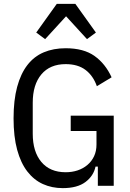

<svg xmlns="http://www.w3.org/2000/svg" viewBox="-20 -959 671 991"><path d="M485 -99H473Q463 -51 421 -19.5Q379 12 304 12Q248 12 201.5 -9Q155 -30 121 -74Q87 -118 68.5 -186Q50 -254 50 -348Q50 -442 68.5 -510.5Q87 -579 121.5 -623.5Q156 -668 206 -689Q256 -710 319 -710Q412 -710 468 -670Q524 -630 556 -560L480 -514Q461 -568 421.5 -598Q382 -628 319 -628Q238 -628 193.5 -575Q149 -522 149 -429V-269Q149 -176 193.5 -123Q238 -70 319 -70Q352 -70 380.5 -79.5Q409 -89 431 -107.5Q453 -126 465.5 -152.5Q478 -179 478 -213V-283H345V-362H567V0H485ZM369 -939 475 -791 429 -757 321 -875 213 -757 167 -791 273 -939Z"/></svg>

Font: IBM Plex Sans Condensed Text
Style: Regular
Weight: 450
Width: 3
Designer: Mike Abbink, Paul van der Laan, Pieter van Rosmalen
Foundry: Bold Monday
Version: Version 1.1